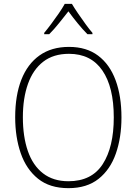

<svg xmlns="http://www.w3.org/2000/svg" viewBox="-20 -969 711 999"><path d="M612 -358Q612 -254 583 -170.5Q554 -87 493 -38.5Q432 10 336 10Q239 10 178 -39Q117 -88 88 -171.5Q59 -255 59 -359Q59 -472 91 -554Q123 -636 185.5 -680.5Q248 -725 339 -725Q430 -725 490.5 -679.5Q551 -634 581.5 -551.5Q612 -469 612 -358ZM99 -359Q99 -258 125 -183Q151 -108 204 -67Q257 -26 336 -26Q457 -26 514.5 -115Q572 -204 572 -358Q572 -516 512.5 -602.5Q453 -689 339 -689Q258 -689 205 -648Q152 -607 125.5 -532.5Q99 -458 99 -359ZM354 -949Q367 -927 386.5 -898.5Q406 -870 426 -842.5Q446 -815 461 -798V-791H435Q410 -816 383.5 -848.5Q357 -881 336 -910Q314 -882 287.5 -849Q261 -816 236 -791H210V-798Q226 -817 246.5 -844.5Q267 -872 286 -899.5Q305 -927 317 -949Z"/></svg>

Font: Noto Sans Sinhala UI SemiCondensed ExtraLight
Style: Regular
Weight: 200
Width: 4
Designer: Jelle Bosma - Monotype Design Team
Foundry: Monotype Imaging Inc.
Version: Version 2.006; ttfautohint (v1.8.4.7-5d5b)